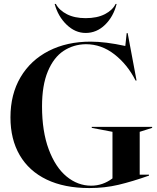

<svg xmlns="http://www.w3.org/2000/svg" viewBox="-20 -938 797 973"><path d="M33 -343Q33 -460 84 -546.5Q135 -633 227 -680Q319 -727 439 -727Q514 -727 615 -705L622 -770H627L672 -530H667Q626 -611 560 -662.5Q494 -714 415 -714Q352 -713 302 -680Q252 -647 222.5 -576.5Q193 -506 193 -399Q193 -272 227 -181Q261 -90 317.5 -43.5Q374 3 442 3Q501 3 550 -34V-270L445 -290V-295H751V-290L688 -270V-53H735V-48Q650 -18 580.5 -1.5Q511 15 433 15Q306 15 216.5 -28Q127 -71 80 -151.5Q33 -232 33 -343ZM257 -918H263Q280 -886 319 -866Q358 -846 414 -846Q472 -846 511 -866Q550 -886 566 -918H571Q555 -854 512.5 -812.5Q470 -771 414 -771Q361 -771 317.5 -813Q274 -855 257 -918Z"/></svg>

Font: Nyght Serif Medium
Style: Regular
Weight: 500
Designer: Maksym Kobuzan
Version: Version 0.410